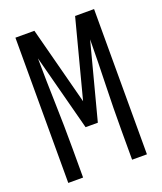

<svg xmlns="http://www.w3.org/2000/svg" viewBox="-136 -824 772 913"><g transform="rotate(-20 250.0 -367.5)"><path d="M51 0V-735H147L250 -341L353 -735H449V0H374V-147Q374 -262 377.5 -376.5Q381 -491 382 -606L281 -221H219L118 -606Q119 -491 122.5 -376.5Q126 -262 126 -147V0Z"/></g></svg>

Font: Iosevka srxl
Style: Regular
Weight: 400
Monospace: yes
Designer: Belleve Invis
Foundry: Belleve Invis
Version: Version 33.0.1; ttfautohint (v1.8.3)